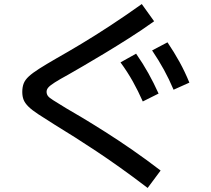

<svg xmlns="http://www.w3.org/2000/svg" viewBox="-20 -824 1040 948"><path d="M709 104Q633 46 571 2Q509 -42 455.5 -77.5Q402 -113 352.5 -144.5Q303 -176 252 -207Q201 -239 169 -260Q137 -281 120 -298Q103 -315 96.5 -331.5Q90 -348 90 -370Q90 -394 97 -412Q104 -430 122.5 -447Q141 -464 174 -485Q207 -506 259 -536Q314 -567 381.5 -607.5Q449 -648 524.5 -697.5Q600 -747 680 -804L741 -719Q681 -676 618 -636Q555 -596 497 -561Q439 -526 392.5 -499Q346 -472 318 -456Q274 -432 250.5 -417Q227 -402 218.5 -392Q210 -382 210 -371Q210 -360 216 -351Q222 -342 243 -329Q264 -316 306 -290Q336 -273 386 -243Q436 -213 500 -172.5Q564 -132 634 -83.5Q704 -35 773 18ZM685 -323Q662 -375 636 -421.5Q610 -468 575 -516L652 -559Q686 -510 712.5 -462.5Q739 -415 763 -362ZM837 -381Q815 -433 789.5 -479.5Q764 -526 731 -575L807 -615Q840 -566 866.5 -518Q893 -470 915 -416Z"/></svg>

Font: M PLUS 1 Code Medium
Style: Regular
Weight: 500
Designer: Coji Morishita
Foundry: UNDERFOREST DESIGN
Version: Version 1.002